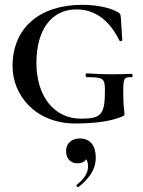

<svg xmlns="http://www.w3.org/2000/svg" viewBox="-20 -500 593 796"><path d="M525 -194C460 -191 409 -191 340 -196C333 -196 333 -180 341 -180C408 -180 415 -175 415 -126C415 -26 401 -8 316 -8C202 -8 131 -104 131 -239C131 -380 196 -461 297 -461C375 -461 434 -415 475 -332C477 -327 487 -330 487 -333L481 -427C479 -437 482 -441 470 -449C433 -470 376 -480 321 -480C144 -480 32 -384 32 -226C32 -106 126 12 293 12C366 12 437 4 484 -16C493 -20 496 -20 496 -28C496 -44 491 -49 491 -116C491 -175 493 -181 525 -180C532 -180 531 -194 525 -194ZM311 74C281 74 254 91 254 127C254 157 273 177 300 177C318 177 331 171 337 160C342 166 345 176 345 191C345 220 325 245 298 266C294 270 301 278 306 275C346 243 377 206 377 153C377 105 355 74 311 74Z"/></svg>

Font: Cormorant SC Semi
Style: Regular
Weight: 600
Designer: Christian Thalmann (Catharsis Fonts)
Version: Version 1.000;PS 001.000;hotconv 1.0.70;makeotf.lib2.5.58329